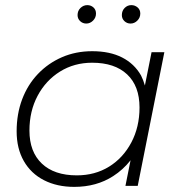

<svg xmlns="http://www.w3.org/2000/svg" viewBox="-20 -726 715 750"><path d="M270 4Q203 4 152 -22Q101 -48 73 -97Q45 -146 45 -213Q45 -281 66.5 -338Q88 -395 128 -437Q168 -479 222 -502.5Q276 -526 340 -526Q409 -526 457 -501.5Q505 -477 531 -431Q540 -413 546 -392L572 -522H622L518 0H470L490 -100Q461 -63 422 -38Q357 4 270 4ZM280 -41Q351 -41 406 -75Q461 -109 493 -169.5Q525 -230 525 -306Q525 -390 476.5 -435.5Q428 -481 340 -481Q270 -481 214.5 -446.5Q159 -412 127 -352Q95 -292 95 -216Q95 -133 143.5 -87Q192 -41 280 -41ZM490 -634Q476 -634 466 -643.5Q456 -653 456 -667Q456 -684 467 -695Q478 -706 493 -706Q507 -706 517.5 -697Q528 -688 528 -673Q528 -657 516.5 -645.5Q505 -634 490 -634ZM317 -634Q303 -634 293 -643.5Q283 -653 283 -667Q283 -684 294.5 -695Q306 -706 321 -706Q335 -706 345 -697Q355 -688 355 -673Q355 -657 343.5 -645.5Q332 -634 317 -634Z"/></svg>

Font: Montserrat Thin Light
Style: Italic
Weight: 300
Italic angle: -11.3°
Version: Version 9.000